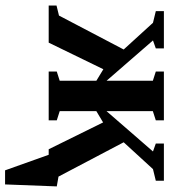

<svg xmlns="http://www.w3.org/2000/svg" viewBox="26 -525 673 765"><g transform="rotate(90 362.5 -142.5)"><path d="M714.8 173.8H658.7L596.7 0H574.7L467.8 -216.8L422.9 -189.9V-43.9L459.5 -32.2V0H265.1V-32.2L301.8 -43.9V-189.9L255.9 -217.8L149.9 0H2V-31.2L42 -41L177.2 -298.8L70.8 -415.5L24.4 -426.8V-459H172.9V-426.8L141.1 -415.5L301.8 -230.5V-415L265.1 -426.8V-459H459.5V-426.8L422.9 -415V-230.5L583.5 -415.5L551.8 -426.8V-459H700.2V-426.8L653.8 -415.5L546.9 -298.8L683.6 -39.1L722.7 -32.2Z"/></g></svg>

Font: Liberation Serif
Style: Bold
Weight: 700
Designer: Steve Matteson
Foundry: Ascender Corporation
Version: Version 2.1.5